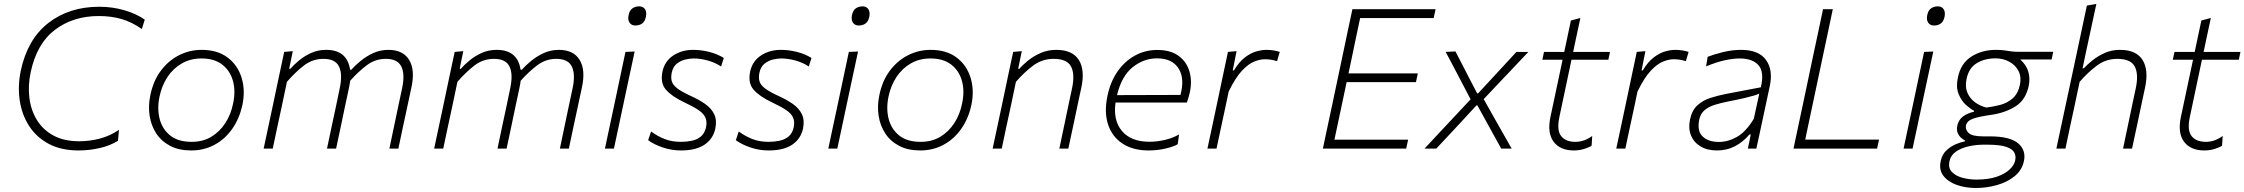

<svg xmlns="http://www.w3.org/2000/svg" viewBox="-20 -760 11479 982"><path d="M382 9.5Q293 9.5 229.5 -24.2Q166 -58 128.8 -116Q91.5 -174 80.8 -247.2Q70 -320.5 86.5 -399.5Q120.5 -559 227 -642.2Q333.5 -725.5 488 -725.5Q555 -725.5 616.5 -707.5Q678 -689.5 720.5 -659.5L705.5 -611.5Q653.5 -648 600.5 -663Q547.5 -678 485.5 -678Q354 -678 261 -607.5Q168 -537 137 -391Q122.5 -323.5 130.2 -260Q138 -196.5 168.8 -146.2Q199.5 -96 253.5 -66.8Q307.5 -37.5 385 -37.5Q438 -37.5 490.2 -51Q542.5 -64.5 588.5 -96L583.5 -40Q542.5 -14.5 489 -2.5Q435.5 9.5 382 9.5Z M958 9.5Q895 9.5 850.2 -14Q805.5 -37.5 779.2 -77.5Q753 -117.5 745.2 -168.2Q737.5 -219 749 -273.5Q764 -347 803 -398.8Q842 -450.5 896.2 -477.8Q950.5 -505 1011 -505Q1092.5 -505 1144.5 -465.5Q1196.5 -426 1216 -361.2Q1235.5 -296.5 1219.5 -222Q1204.5 -153.5 1168 -101.2Q1131.5 -49 1077.8 -19.8Q1024 9.5 958 9.5ZM960.5 -34.5Q1018 -34.5 1061.2 -60.8Q1104.5 -87 1132.8 -131Q1161 -175 1172 -229.5Q1186 -293.5 1171.5 -346Q1157 -398.5 1116.5 -429.8Q1076 -461 1010.5 -461Q954 -461 909.8 -435.5Q865.5 -410 836.5 -366Q807.5 -322 796 -266.5Q783 -205 796.5 -152.2Q810 -99.5 850.5 -67Q891 -34.5 960.5 -34.5Z M1328.5 0Q1340.5 -56 1351.5 -108Q1362.5 -160 1375.5 -220.5L1386 -270.5Q1395.5 -316 1407.8 -373.8Q1420 -431.5 1433.5 -494.5L1477.5 -498.5L1459 -408H1465Q1481.5 -427.5 1508.8 -450.2Q1536 -473 1571.2 -489Q1606.5 -505 1648 -505Q1755.5 -505 1770.5 -403.5H1777Q1796 -425 1824.5 -448.5Q1853 -472 1889 -488.5Q1925 -505 1966.5 -505Q2041 -505 2072.5 -453.8Q2104 -402.5 2084 -311.5Q2079.5 -290.5 2075 -269.8Q2070.5 -249 2064.5 -220.5Q2051 -159 2040.2 -107.8Q2029.5 -56.5 2017.5 0H1971.5Q1983.5 -56.5 1994.2 -108Q2005 -159.5 2017.5 -219L2036.5 -308Q2052 -381 2032.5 -420Q2013 -459 1953.5 -459Q1899 -459 1855.5 -426Q1812 -393 1771 -347Q1769 -330.5 1765 -311.5Q1760.5 -290.5 1756.2 -269.8Q1752 -249 1745.5 -220.5Q1733 -160 1722 -108Q1711 -56 1699 0H1652.5Q1664.5 -56.5 1675.2 -108Q1686 -159.5 1699 -219L1717.5 -308Q1733 -381 1713.8 -420Q1694.5 -459 1634.5 -459Q1578.5 -459 1534.2 -424.8Q1490 -390.5 1447.5 -341.5L1422 -220Q1409 -159.5 1397.8 -107.8Q1386.5 -56 1375 0Z M2200.5 0Q2212.5 -56 2223.5 -108Q2234.5 -160 2247.5 -220.5L2258 -270.5Q2267.5 -316 2279.8 -373.8Q2292 -431.5 2305.5 -494.5L2349.5 -498.5L2331 -408H2337Q2353.5 -427.5 2380.8 -450.2Q2408 -473 2443.2 -489Q2478.5 -505 2520 -505Q2627.5 -505 2642.5 -403.5H2649Q2668 -425 2696.5 -448.5Q2725 -472 2761 -488.5Q2797 -505 2838.5 -505Q2913 -505 2944.5 -453.8Q2976 -402.5 2956 -311.5Q2951.5 -290.5 2947 -269.8Q2942.5 -249 2936.5 -220.5Q2923 -159 2912.2 -107.8Q2901.5 -56.5 2889.5 0H2843.5Q2855.5 -56.5 2866.2 -108Q2877 -159.5 2889.5 -219L2908.5 -308Q2924 -381 2904.5 -420Q2885 -459 2825.5 -459Q2771 -459 2727.5 -426Q2684 -393 2643 -347Q2641 -330.5 2637 -311.5Q2632.5 -290.5 2628.2 -269.8Q2624 -249 2617.5 -220.5Q2605 -160 2594 -108Q2583 -56 2571 0H2524.5Q2536.5 -56.5 2547.2 -108Q2558 -159.5 2571 -219L2589.5 -308Q2605 -381 2585.8 -420Q2566.5 -459 2506.5 -459Q2450.5 -459 2406.2 -424.8Q2362 -390.5 2319.5 -341.5L2294 -220Q2281 -159.5 2269.8 -107.8Q2258.5 -56 2247 0Z M3074 0Q3086 -56 3096.8 -107.2Q3107.5 -158.5 3121 -220.5L3131.5 -270Q3145 -333 3156 -386Q3167 -439 3179 -494.5L3226 -496.5Q3213.5 -439 3202.5 -386.8Q3191.5 -334.5 3177.5 -270L3167 -220.5Q3154 -159 3143 -107.5Q3132 -56 3120 0ZM3229.5 -629.5Q3210 -629.5 3200 -644Q3190 -658.5 3195 -682.5Q3200 -707.5 3215 -717.5Q3230 -727.5 3249.5 -727.5Q3269.5 -727.5 3279 -712.8Q3288.5 -698 3283.5 -674Q3278.5 -650 3264.2 -639.8Q3250 -629.5 3229.5 -629.5Z M3463 9.5Q3414.5 9.5 3369.8 -5.8Q3325 -21 3295 -43L3310 -87.5Q3342.5 -63.5 3379.2 -49Q3416 -34.5 3463 -34.5Q3492 -34.5 3518.8 -40.2Q3545.5 -46 3564.8 -62Q3584 -78 3591 -108.5Q3597 -138 3587.8 -158.8Q3578.5 -179.5 3551.8 -197.5Q3525 -215.5 3478 -237.5Q3415 -267.5 3385.5 -301.8Q3356 -336 3368.5 -395Q3380 -447.5 3423.5 -476.2Q3467 -505 3525 -505Q3566 -505 3607.5 -494.5Q3649 -484 3682 -463.5L3668 -420Q3637 -440.5 3599 -450.8Q3561 -461 3527.5 -461Q3509.5 -461 3486 -455.8Q3462.5 -450.5 3442.2 -434.8Q3422 -419 3415.5 -387.5Q3410.5 -363 3416 -344.2Q3421.5 -325.5 3443.8 -308.2Q3466 -291 3510.5 -270.5Q3554 -251 3586.2 -228.5Q3618.5 -206 3633 -175.5Q3647.5 -145 3638.5 -102Q3627 -49.5 3583.2 -20Q3539.5 9.5 3463 9.5Z M3911.5 9.5Q3863 9.5 3818.2 -5.8Q3773.5 -21 3743.5 -43L3758.5 -87.5Q3791 -63.5 3827.8 -49Q3864.5 -34.5 3911.5 -34.5Q3940.5 -34.5 3967.2 -40.2Q3994 -46 4013.2 -62Q4032.5 -78 4039.5 -108.5Q4045.5 -138 4036.2 -158.8Q4027 -179.5 4000.2 -197.5Q3973.5 -215.5 3926.5 -237.5Q3863.5 -267.5 3834 -301.8Q3804.5 -336 3817 -395Q3828.5 -447.5 3872 -476.2Q3915.5 -505 3973.5 -505Q4014.5 -505 4056 -494.5Q4097.5 -484 4130.5 -463.5L4116.5 -420Q4085.5 -440.5 4047.5 -450.8Q4009.5 -461 3976 -461Q3958 -461 3934.5 -455.8Q3911 -450.5 3890.8 -434.8Q3870.5 -419 3864 -387.5Q3859 -363 3864.5 -344.2Q3870 -325.5 3892.2 -308.2Q3914.5 -291 3959 -270.5Q4002.5 -251 4034.8 -228.5Q4067 -206 4081.5 -175.5Q4096 -145 4087 -102Q4075.5 -49.5 4031.8 -20Q3988 9.5 3911.5 9.5Z M4216.5 0Q4228.5 -56 4239.2 -107.2Q4250 -158.5 4263.5 -220.5L4274 -270Q4287.5 -333 4298.5 -386Q4309.5 -439 4321.5 -494.5L4368.5 -496.5Q4356 -439 4345 -386.8Q4334 -334.5 4320 -270L4309.5 -220.5Q4296.5 -159 4285.5 -107.5Q4274.5 -56 4262.5 0ZM4372 -629.5Q4352.5 -629.5 4342.5 -644Q4332.5 -658.5 4337.5 -682.5Q4342.5 -707.5 4357.5 -717.5Q4372.5 -727.5 4392 -727.5Q4412 -727.5 4421.5 -712.8Q4431 -698 4426 -674Q4421 -650 4406.8 -639.8Q4392.5 -629.5 4372 -629.5Z M4686.5 9.5Q4623.5 9.5 4578.8 -14Q4534 -37.5 4507.8 -77.5Q4481.5 -117.5 4473.8 -168.2Q4466 -219 4477.5 -273.5Q4492.5 -347 4531.5 -398.8Q4570.5 -450.5 4624.8 -477.8Q4679 -505 4739.5 -505Q4821 -505 4873 -465.5Q4925 -426 4944.5 -361.2Q4964 -296.5 4948 -222Q4933 -153.5 4896.5 -101.2Q4860 -49 4806.2 -19.8Q4752.5 9.5 4686.5 9.5ZM4689 -34.5Q4746.5 -34.5 4789.8 -60.8Q4833 -87 4861.2 -131Q4889.5 -175 4900.5 -229.5Q4914.5 -293.5 4900 -346Q4885.5 -398.5 4845 -429.8Q4804.5 -461 4739 -461Q4682.5 -461 4638.2 -435.5Q4594 -410 4565 -366Q4536 -322 4524.5 -266.5Q4511.5 -205 4525 -152.2Q4538.5 -99.5 4579 -67Q4619.5 -34.5 4689 -34.5Z M5057 0Q5069 -56 5080 -108Q5091 -160 5104 -220.5L5114.5 -270.5Q5124 -316 5136.2 -373.8Q5148.5 -431.5 5162 -494.5L5206 -498.5L5187.5 -408H5193.5Q5210 -427.5 5238 -450.2Q5266 -473 5302.5 -489Q5339 -505 5382 -505Q5465 -505 5497.5 -453.8Q5530 -402.5 5510.5 -311.5Q5506 -290.5 5501.5 -269.8Q5497 -249 5491 -220.5Q5478.5 -160 5467.2 -108Q5456 -56 5444 0H5398Q5410 -56.5 5420.8 -108Q5431.5 -159.5 5444 -219L5463 -308Q5478.5 -381 5457.8 -420Q5437 -459 5369 -459Q5310.5 -459 5264.5 -424.8Q5218.5 -390.5 5176 -341.5L5150.5 -220Q5137.5 -159.5 5126.2 -107.8Q5115 -56 5103.5 0Z M5854.5 9.5Q5774.5 9.5 5721 -25.8Q5667.5 -61 5647 -124.2Q5626.5 -187.5 5644.5 -271Q5659.5 -342.5 5696 -394.8Q5732.5 -447 5784.8 -475.8Q5837 -504.5 5899 -504.5Q5966 -504.5 6007.2 -474.8Q6048.5 -445 6063.2 -395.8Q6078 -346.5 6065.5 -287.5Q6063 -275.5 6058.5 -261Q6054 -246.5 6050.5 -235.5H5685.5Q5672.5 -144 5718.8 -89.5Q5765 -35 5859 -35Q5898 -35 5938.2 -44.5Q5978.5 -54 6010.5 -72.5L6003.5 -22.5Q5986 -11 5943.5 -0.8Q5901 9.5 5854.5 9.5ZM5898 -461.5Q5829 -461.5 5772.8 -416Q5716.5 -370.5 5693 -273.5L6017.5 -274.5Q6020 -284.5 6022 -293.5Q6037.5 -369 6004.2 -415.2Q5971 -461.5 5898 -461.5Z M6155.5 0Q6167.5 -56 6178.5 -107.2Q6189.5 -158.5 6202.5 -220.5L6213 -270Q6222.5 -315.5 6234.8 -373.5Q6247 -431.5 6260.5 -494.5L6304.5 -498.5L6285 -400H6291Q6317.5 -443.5 6346.8 -466Q6376 -488.5 6404.8 -496.8Q6433.5 -505 6458 -505Q6476 -505 6494.2 -502Q6512.5 -499 6525.5 -494.5L6511.5 -447Q6493 -453 6478 -455Q6463 -457 6449 -457Q6425.5 -457 6395.8 -445.5Q6366 -434 6332.5 -398.8Q6299 -363.5 6264 -291.5L6249 -219.5Q6236 -159 6224.8 -107.2Q6213.5 -55.5 6202 0Z M6746 0Q6758.5 -60 6770.5 -115.8Q6782.5 -171.5 6796.5 -237.5L6846 -472Q6860.5 -540 6872.2 -596.5Q6884 -653 6897 -713H7322.5L7312.5 -667.5H6936.5Q6926.5 -619 6916.2 -571.5Q6906 -524 6895 -470L6877 -384.5H7231.5L7222 -340H6867.5L6847 -243.5Q6835.5 -189.5 6825.5 -141.8Q6815.5 -94 6805 -45.5H7182L7172 0Z M7266 0Q7296.5 -33 7319.5 -57.5Q7342.5 -82 7362.8 -103.8Q7383 -125.5 7406.5 -150.5L7501.5 -252L7451.5 -347.5Q7431.5 -386 7414.8 -417.5Q7398 -449 7374 -494.5L7424 -497Q7443.5 -460 7459 -429.5Q7474.5 -399 7490.5 -368L7535 -282.5H7540L7619 -368Q7649.5 -401 7676.2 -429.8Q7703 -458.5 7736 -494.5H7797Q7766.5 -462.5 7745 -439.5Q7723.5 -416.5 7704 -396Q7684.5 -375.5 7661 -351L7568.5 -253L7626.5 -150Q7647 -114 7666 -80.2Q7685 -46.5 7711.5 0H7658Q7639 -35 7623.2 -63.2Q7607.5 -91.5 7588 -127L7536.5 -220.5H7531L7446.5 -129Q7414 -94.5 7386.8 -65Q7359.5 -35.5 7326 0Z M8030 9.5Q7959 9.5 7925.8 -35.5Q7892.5 -80.5 7910 -162.5Q7928.5 -250.5 7944.5 -325Q7960.5 -399.5 7972 -454.5H7868.5L7877 -494.5H7980.5Q7989.5 -537 7997.5 -575Q8005.5 -613 8014.5 -655L8063 -668Q8052.5 -619 8044.2 -580.5Q8036 -542 8026 -494.5H8214.5L8206 -454.5H8017.5L7956 -163.5Q7941 -94.5 7964.2 -64.5Q7987.5 -34.5 8037.5 -34.5Q8082.5 -34.5 8123.5 -64.5L8120.5 -15Q8107.5 -6 8082.2 1.8Q8057 9.5 8030 9.5Z M8246.5 0Q8258.5 -56 8269.5 -107.2Q8280.5 -158.5 8293.5 -220.5L8304 -270Q8313.5 -315.5 8325.8 -373.5Q8338 -431.5 8351.5 -494.5L8395.5 -498.5L8376 -400H8382Q8408.5 -443.5 8437.8 -466Q8467 -488.5 8495.8 -496.8Q8524.5 -505 8549 -505Q8567 -505 8585.2 -502Q8603.5 -499 8616.5 -494.5L8602.5 -447Q8584 -453 8569 -455Q8554 -457 8540 -457Q8516.5 -457 8486.8 -445.5Q8457 -434 8423.5 -398.8Q8390 -363.5 8355 -291.5L8340 -219.5Q8327 -159 8315.8 -107.2Q8304.5 -55.5 8293 0Z M8761.5 9.5Q8712 9.5 8677.5 -11.2Q8643 -32 8628.5 -68.2Q8614 -104.5 8624 -150Q8634 -196.5 8662 -221.8Q8690 -247 8728.2 -259.2Q8766.5 -271.5 8807.5 -279.5L8986 -313.5Q9004.5 -392 8974 -426.5Q8943.5 -461 8877.5 -461Q8845.5 -461 8802.2 -451.8Q8759 -442.5 8706 -420.5L8714 -469.5Q8746 -482 8792.8 -493.5Q8839.5 -505 8884.5 -505Q8975.5 -505 9012.5 -453.2Q9049.5 -401.5 9031.5 -318.5Q9027 -297 9021.2 -270.5Q9015.5 -244 9008.5 -211L8993.5 -141Q8987 -110.5 8979.5 -75.8Q8972 -41 8963 0H8919.5L8934.5 -72H8927.5Q8896 -34.5 8854.5 -12.5Q8813 9.5 8761.5 9.5ZM8771 -34Q8818 -34 8863.8 -59.8Q8909.5 -85.5 8950 -152.5L8978 -281Q8968 -276.5 8951.8 -271.5Q8935.5 -266.5 8904.2 -259Q8873 -251.5 8817 -240.5Q8781.5 -233.5 8750.8 -224Q8720 -214.5 8698.8 -197Q8677.5 -179.5 8671 -148.5Q8659 -90 8688.2 -62Q8717.5 -34 8771 -34Z M9153 0Q9165.5 -59.5 9177.5 -115.5Q9189.5 -171.5 9203.5 -237.5L9253 -472.5Q9267.5 -540 9279.5 -596.5Q9291.5 -653 9304 -713H9354Q9341.5 -653 9329.5 -596.5Q9317.5 -540 9303 -472L9255 -245Q9243.5 -190 9233.2 -142.5Q9223 -95 9213 -46H9590.5L9580.5 0Z M9716 0Q9728 -56 9738.8 -107.2Q9749.5 -158.5 9763 -220.5L9773.5 -270Q9787 -333 9798 -386Q9809 -439 9821 -494.5L9868 -496.5Q9855.5 -439 9844.5 -386.8Q9833.5 -334.5 9819.5 -270L9809 -220.5Q9796 -159 9785 -107.5Q9774 -56 9762 0ZM9871.5 -629.5Q9852 -629.5 9842 -644Q9832 -658.5 9837 -682.5Q9842 -707.5 9857 -717.5Q9872 -727.5 9891.5 -727.5Q9911.5 -727.5 9921 -712.8Q9930.5 -698 9925.5 -674Q9920.5 -650 9906.2 -639.8Q9892 -629.5 9871.5 -629.5Z M10086 201.5Q10032.5 201.5 9988 185.8Q9943.5 170 9919.8 139.2Q9896 108.5 9906 63.5Q9913 29.5 9935.5 8.8Q9958 -12 9984.2 -22.8Q10010.5 -33.5 10029.5 -37V-42Q10021.5 -45.5 10010.5 -55Q9999.5 -64.5 9992.8 -80.2Q9986 -96 9991 -118.5Q9998 -148 10020.2 -164.5Q10042.5 -181 10076 -188.5V-194Q10059 -202 10035.2 -223.2Q10011.5 -244.5 9997.2 -279.8Q9983 -315 9994 -364.5Q10008.5 -435.5 10062.2 -470.2Q10116 -505 10188.5 -505Q10213.5 -505 10230.5 -502.5Q10247.5 -500 10264.5 -497.5Q10281.5 -495 10306 -495H10481.5L10473 -456H10312.5Q10344.5 -427 10354.2 -392.5Q10364 -358 10356 -320.5Q10341 -249.5 10288.8 -216.2Q10236.5 -183 10163.5 -172.5Q10102 -164 10071.2 -153Q10040.5 -142 10035 -118.5Q10031 -98 10048.5 -80.2Q10066 -62.5 10123 -62.5H10158Q10260 -62.5 10301.8 -27Q10343.5 8.5 10331.5 64Q10321.5 110.5 10284 141Q10246.5 171.5 10193.8 186.5Q10141 201.5 10086 201.5ZM10139 -210Q10173.5 -214 10209.5 -223.2Q10245.5 -232.5 10273.2 -256.2Q10301 -280 10311 -326.5Q10319.5 -366 10304 -396.5Q10288.5 -427 10257 -444.2Q10225.5 -461.5 10187 -461.5Q10129.5 -461.5 10089.2 -436.2Q10049 -411 10038 -355.5Q10029.5 -315 10042.8 -285Q10056 -255 10082.2 -236.2Q10108.5 -217.5 10139 -210ZM10088.5 158.5Q10150 158.5 10192.2 144Q10234.5 129.5 10258 107.2Q10281.5 85 10286.5 62Q10292 39 10282.5 20.5Q10273 2 10240.8 -9Q10208.5 -20 10145.5 -20H10124.5Q10087 -20 10049.5 -11.8Q10012 -3.5 9984.8 14.8Q9957.5 33 9951 63.5Q9943 99.5 9963.8 120.2Q9984.5 141 10019.2 149.8Q10054 158.5 10088.5 158.5Z M10497.5 0Q10509.5 -56 10520.5 -108Q10531.5 -160 10544.5 -220L10603 -494Q10616.5 -557 10629 -616.2Q10641.5 -675.5 10653.5 -731.5L10702 -740Q10676.5 -620.5 10649 -494L10631.5 -410.5H10637.5Q10654.5 -429 10681.8 -451Q10709 -473 10744.5 -489Q10780 -505 10822.5 -505Q10905.5 -505 10938 -453.8Q10970.5 -402.5 10951 -311.5Q10946.5 -290.5 10942 -269.8Q10937.5 -249 10931.5 -220.5Q10918.5 -158.5 10907.5 -107.2Q10896.5 -56 10884.5 0H10838.5Q10850.5 -56.5 10861.2 -108Q10872 -159.5 10884.5 -219L10903.5 -308Q10919 -381 10898.2 -420Q10877.5 -459 10809.5 -459Q10751 -459 10705 -424.8Q10659 -390.5 10616.5 -341.5L10590.5 -218.5Q10577.5 -159 10566.5 -107.5Q10555.5 -56 10544 0Z M11254.5 9.5Q11183.5 9.5 11150.2 -35.5Q11117 -80.5 11134.5 -162.5Q11153 -250.5 11169 -325Q11185 -399.5 11196.5 -454.5H11093L11101.5 -494.5H11205Q11214 -537 11222 -575Q11230 -613 11239 -655L11287.5 -668Q11277 -619 11268.8 -580.5Q11260.5 -542 11250.5 -494.5H11439L11430.5 -454.5H11242L11180.5 -163.5Q11165.5 -94.5 11188.8 -64.5Q11212 -34.5 11262 -34.5Q11307 -34.5 11348 -64.5L11345 -15Q11332 -6 11306.8 1.8Q11281.5 9.5 11254.5 9.5Z"/></svg>

Font: Commissioner ExtraLight
Style: Italic
Weight: 200
Italic angle: -12°
Designer: Kostas Bartsokas
Foundry: Kostas Bartsokas
Version: Version 1.000; ttfautohint (v1.8.3)